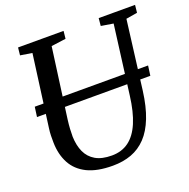

<svg xmlns="http://www.w3.org/2000/svg" viewBox="-133 -870 991 1007"><g transform="rotate(-20 363.0 -366.5)"><path d="M658.5 -690 610 -306Q599 -220.5 575.2 -160Q551.5 -99.5 515.8 -62Q480 -24.5 433.2 -7.2Q386.5 10 329 10Q241.5 10 186.5 -17.2Q131.5 -44.5 105 -94Q78.5 -143.5 77 -209Q76.5 -228 77 -248.5Q77.5 -269 80.5 -290L134 -690L68.5 -700.5L73 -743H327L322.5 -700.5L241 -689.5L188 -298.5Q184.5 -271.5 183.2 -248.2Q182 -225 182 -205Q183.5 -156 200.2 -119.2Q217 -82.5 251.8 -62.2Q286.5 -42 342.5 -42Q397.5 -42 437 -71Q476.5 -100 501.5 -158.8Q526.5 -217.5 537.5 -306.5L587 -689.5L519 -700.5L523 -743H726L721.5 -700.5ZM681.5 -421 674 -366H41.5L49 -421Z"/></g></svg>

Font: Merriweather 24pt
Style: Italic
Weight: 400
Italic angle: -7.8°
Designer: Eben Sorkin
Foundry: Eben Sorkin
Version: Version 2.101